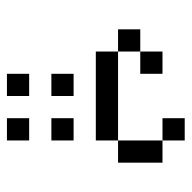

<svg xmlns="http://www.w3.org/2000/svg" viewBox="-20 -458 540 540"><g transform="rotate(90 250.0 -188.0)"><path d="M250 62.5V0H187.5V62.5ZM375 62.5V0H312.5V62.5ZM250 -62.5V-125H187.5V-62.5ZM375 -62.5V-125H312.5V-62.5ZM187.5 -312.5V-375H125V-312.5H62.5V-250H125V-187.5H375V-250H125V-312.5ZM375 -250H437.5Q437.5 -250 437.5 -375H375Q375 -375 375 -250ZM375 -375V-437.5H312.5V-375Z"/></g></svg>

Font: UnifontExMono
Style: Regular
Weight: 500
Version: Version 15.0.06